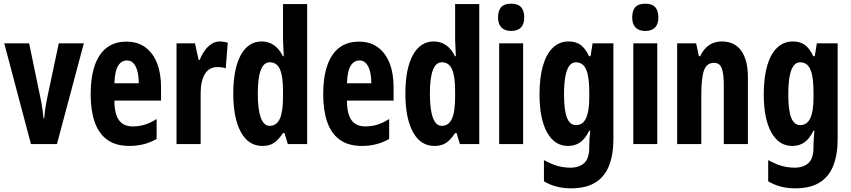

<svg xmlns="http://www.w3.org/2000/svg" viewBox="-20 -782 4619 1042"><path d="M148 0 3 -547H138L198 -258Q202 -239 205.5 -220Q209 -201 211.5 -181Q214 -161 216 -140H220Q221 -155 223 -172.5Q225 -190 228.5 -209.5Q232 -229 236 -250L299 -547H435L289 0Z M666 -556Q727 -556 768.5 -525.5Q810 -495 832 -440Q854 -385 854 -309V-236H601Q601 -164 625.5 -130Q650 -96 700 -96Q734 -96 764.5 -105Q795 -114 830 -136V-28Q797 -9 760.5 0.5Q724 10 682 10Q608 10 561.5 -24Q515 -58 493.5 -121Q472 -184 472 -270Q472 -362 494 -426Q516 -490 559 -523Q602 -556 666 -556ZM669 -454Q639 -454 621 -425Q603 -396 601 -330H733Q733 -369 725.5 -396.5Q718 -424 704 -439Q690 -454 669 -454Z M1173 -557Q1183 -557 1193 -555.5Q1203 -554 1216 -550L1205 -411Q1195 -415 1184 -416.5Q1173 -418 1159 -418Q1137 -418 1120 -408.5Q1103 -399 1092 -380.5Q1081 -362 1075 -336.5Q1069 -311 1069 -279V0H938V-547H1038L1058 -457H1064Q1074 -483 1090 -506Q1106 -529 1127 -543Q1148 -557 1173 -557Z M1404 10Q1328 10 1287 -65.5Q1246 -141 1246 -274Q1246 -408 1286.5 -482.5Q1327 -557 1400 -557Q1424 -557 1445 -548.5Q1466 -540 1484 -522Q1502 -504 1515 -477H1520Q1519 -509 1517.5 -531.5Q1516 -554 1516 -570V-760H1647V0H1542L1524 -60H1516Q1500 -36 1484 -20.5Q1468 -5 1449 2.5Q1430 10 1404 10ZM1443 -99Q1481 -99 1498.5 -137Q1516 -175 1516 -257V-288Q1516 -369 1499 -406.5Q1482 -444 1444 -444Q1411 -444 1395 -401Q1379 -358 1379 -275Q1379 -187 1395.5 -143Q1412 -99 1443 -99Z M1928 -556Q1989 -556 2030.5 -525.5Q2072 -495 2094 -440Q2116 -385 2116 -309V-236H1863Q1863 -164 1887.5 -130Q1912 -96 1962 -96Q1996 -96 2026.5 -105Q2057 -114 2092 -136V-28Q2059 -9 2022.5 0.5Q1986 10 1944 10Q1870 10 1823.5 -24Q1777 -58 1755.5 -121Q1734 -184 1734 -270Q1734 -362 1756 -426Q1778 -490 1821 -523Q1864 -556 1928 -556ZM1931 -454Q1901 -454 1883 -425Q1865 -396 1863 -330H1995Q1995 -369 1987.5 -396.5Q1980 -424 1966 -439Q1952 -454 1931 -454Z M2338 10Q2262 10 2221 -65.5Q2180 -141 2180 -274Q2180 -408 2220.5 -482.5Q2261 -557 2334 -557Q2358 -557 2379 -548.5Q2400 -540 2418 -522Q2436 -504 2449 -477H2454Q2453 -509 2451.5 -531.5Q2450 -554 2450 -570V-760H2581V0H2476L2458 -60H2450Q2434 -36 2418 -20.5Q2402 -5 2383 2.5Q2364 10 2338 10ZM2377 -99Q2415 -99 2432.5 -137Q2450 -175 2450 -257V-288Q2450 -369 2433 -406.5Q2416 -444 2378 -444Q2345 -444 2329 -401Q2313 -358 2313 -275Q2313 -187 2329.5 -143Q2346 -99 2377 -99Z M2819 -547V0H2689V-547ZM2754 -762Q2791 -762 2808 -743Q2825 -724 2825 -687Q2825 -651 2807 -632.5Q2789 -614 2754 -614Q2720 -614 2701.5 -632.5Q2683 -651 2683 -687Q2683 -725 2700 -743.5Q2717 -762 2754 -762Z M3066 -557Q3104 -557 3130 -539Q3156 -521 3177 -477H3185L3196 -547H3309V-28Q3309 58 3285 118Q3261 178 3210.5 209Q3160 240 3079 240Q3036 240 3000 230.5Q2964 221 2932 202V87Q2958 101 2982 110.5Q3006 120 3029.5 124Q3053 128 3075 128Q3123 128 3150.5 103Q3178 78 3178 17V7Q3178 -10 3179.5 -32Q3181 -54 3183 -73H3178Q3157 -30 3129.5 -10Q3102 10 3062 10Q2990 10 2949 -63.5Q2908 -137 2908 -270Q2908 -361 2926.5 -425Q2945 -489 2980.5 -523Q3016 -557 3066 -557ZM3105 -444Q3084 -444 3069.5 -424.5Q3055 -405 3048 -366Q3041 -327 3041 -268Q3041 -183 3057 -143Q3073 -103 3106 -103Q3124 -103 3137.5 -112Q3151 -121 3160 -139.5Q3169 -158 3173.5 -186Q3178 -214 3178 -252V-279Q3178 -337 3170.5 -373.5Q3163 -410 3147 -427Q3131 -444 3105 -444Z M3547 -547V0H3417V-547ZM3482 -762Q3519 -762 3536 -743Q3553 -724 3553 -687Q3553 -651 3535 -632.5Q3517 -614 3482 -614Q3448 -614 3429.5 -632.5Q3411 -651 3411 -687Q3411 -725 3428 -743.5Q3445 -762 3482 -762Z M3898 -557Q3966 -557 4002.5 -507Q4039 -457 4039 -362V0H3908V-324Q3908 -382 3897 -411.5Q3886 -441 3855 -441Q3816 -441 3801 -401Q3786 -361 3786 -263V0H3655V-547H3758L3773 -477H3780Q3792 -503 3809.5 -521Q3827 -539 3849 -548Q3871 -557 3898 -557Z M4283 -557Q4321 -557 4347 -539Q4373 -521 4394 -477H4402L4413 -547H4526V-28Q4526 58 4502 118Q4478 178 4427.5 209Q4377 240 4296 240Q4253 240 4217 230.5Q4181 221 4149 202V87Q4175 101 4199 110.5Q4223 120 4246.5 124Q4270 128 4292 128Q4340 128 4367.5 103Q4395 78 4395 17V7Q4395 -10 4396.5 -32Q4398 -54 4400 -73H4395Q4374 -30 4346.5 -10Q4319 10 4279 10Q4207 10 4166 -63.5Q4125 -137 4125 -270Q4125 -361 4143.5 -425Q4162 -489 4197.5 -523Q4233 -557 4283 -557ZM4322 -444Q4301 -444 4286.5 -424.5Q4272 -405 4265 -366Q4258 -327 4258 -268Q4258 -183 4274 -143Q4290 -103 4323 -103Q4341 -103 4354.5 -112Q4368 -121 4377 -139.5Q4386 -158 4390.5 -186Q4395 -214 4395 -252V-279Q4395 -337 4387.5 -373.5Q4380 -410 4364 -427Q4348 -444 4322 -444Z"/></svg>

Font: Noto Sans Display ExtraCondensed
Style: Regular
Weight: 400
Width: 2
Version: Version 2.003